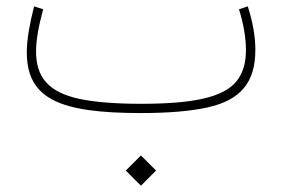

<svg xmlns="http://www.w3.org/2000/svg" viewBox="-20 -358 893 608"><path d="M426.3 230 474.1 182.1 426.3 134.3 378.4 182.1ZM736.8 -328.6C751.5 -281.7 758.8 -238.3 758.8 -198.7C758.8 -157.2 748.5 -124.5 728 -99.6C686.5 -49.8 592.8 -29.3 426.3 -29.3C344.7 -29.3 279.8 -34.7 231.4 -44.9C134.3 -65.9 94.2 -112.8 94.2 -194.8C94.2 -231.9 102.5 -276.4 116.7 -328.6L87.9 -337.9C73.7 -281.2 64.9 -233.4 64.9 -192.9C64.9 -44.9 168.5 0 426.3 0C513.2 0 583 -5.9 636.2 -17.6C742.2 -41 788.6 -96.7 788.6 -200.2C788.6 -244.6 779.8 -290.5 764.6 -337.9Z"/></svg>

Font: Estedad Thin
Style: Regular
Weight: 100
Designer: Amin Abedi
Version: Version 7.3